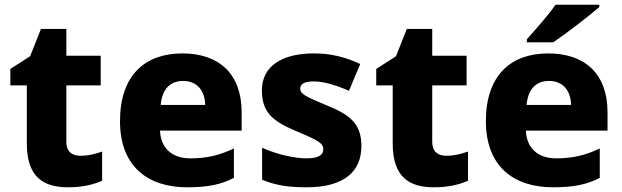

<svg xmlns="http://www.w3.org/2000/svg" viewBox="-20 -786 2644 816"><path d="M321 -124C285 -124 262 -143 262 -182V-423H408V-549H262V-663H154L108 -547L24 -493V-423H94V-176C94 -31 167 10 269 10C333 10 378 -2 414 -18V-142C383 -131 355 -124 321 -124Z M755 -559C596 -559 490 -466 490 -271C490 -78 609 10 775 10C864 10 920 -2 974 -30V-155C913 -126 859 -113 789 -113C708 -113 663 -159 660 -231H1007V-309C1007 -473 910 -559 755 -559ZM758 -442C820 -442 851 -398 852 -340H663C669 -410 706 -442 758 -442Z M1516 -166C1516 -263 1463 -300 1369 -338C1275 -377 1256 -387 1256 -410C1256 -430 1276 -440 1314 -440C1355 -440 1409 -424 1463 -400L1511 -514C1444 -545 1384 -559 1314 -559C1180 -559 1093 -506 1093 -402C1093 -310 1138 -271 1236 -230C1336 -188 1354 -177 1354 -151C1354 -127 1333 -113 1282 -113C1234 -113 1158 -129 1094 -158V-22C1153 2 1205 10 1283 10C1443 10 1516 -57 1516 -166Z M1876 -124C1840 -124 1817 -143 1817 -182V-423H1963V-549H1817V-663H1709L1663 -547L1579 -493V-423H1649V-176C1649 -31 1722 10 1824 10C1888 10 1933 -2 1969 -18V-142C1938 -131 1910 -124 1876 -124Z M2527 -756V-766H2341C2310 -721 2252 -656 2219 -619V-606H2331C2383 -641 2485 -719 2527 -756ZM2310 -559C2151 -559 2045 -466 2045 -271C2045 -78 2164 10 2330 10C2419 10 2475 -2 2529 -30V-155C2468 -126 2414 -113 2344 -113C2263 -113 2218 -159 2215 -231H2562V-309C2562 -473 2465 -559 2310 -559ZM2313 -442C2375 -442 2406 -398 2407 -340H2218C2224 -410 2261 -442 2313 -442Z"/></svg>

Font: Noto Sans Gurmukhi ExtraBold
Style: Regular
Weight: 800
Designer: Jelle Bosma - Monotype Design Team
Foundry: Monotype Imaging Inc.
Version: Version 2.004